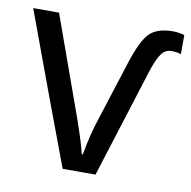

<svg xmlns="http://www.w3.org/2000/svg" viewBox="-66 -607 669 672"><g transform="rotate(10 268.5 -270.5)"><path d="M199.2 0Q130.9 -180.7 0 -536.1H91.8L219.2 -181.2Q251.5 -87.9 255.9 -62H259.8Q274.9 -142.6 291 -189L360.8 -407.2Q387.2 -488.8 414.3 -514.9Q441.4 -541 496.1 -541Q514.6 -541 537.1 -535.2V-466.8Q522.9 -472.2 502.9 -472.2Q480.5 -472.2 466.6 -452.1Q452.6 -432.1 439 -390.1L315.9 0Z"/></g></svg>

Font: NotoPenekeko
Style: Regular
Weight: 400
Designer: Monotype Design team
Foundry: Monotype Imaging Inc.
Version: Version 1.04